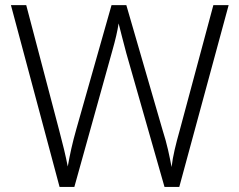

<svg xmlns="http://www.w3.org/2000/svg" viewBox="-20 -734 940 754"><path d="M686 -223.1 817.9 -713.9H877.9L684.1 0H626L476.1 -524.9Q466.3 -562 458.7 -591.3Q451.2 -620.6 445.8 -642.1Q439.5 -599.1 420.9 -534.2L272 0H213.9L22.9 -713.9H83L211.9 -224.1Q223.1 -182.1 231.4 -147.5Q239.7 -112.8 246.1 -80.1Q252 -113.8 260 -149.9Q268.1 -186 279.8 -227.1L418 -713.9H476.1L618.2 -224.1Q631.8 -181.2 639.9 -145.5Q647.9 -109.9 653.8 -78.1Q657.7 -110.8 665.8 -145.5Q673.8 -180.2 686 -223.1Z"/></svg>

Font: Nokora Light
Style: Regular
Weight: 300
Designer: Danh Hong
Version: Version 8.000; ttfautohint (v1.8.3)